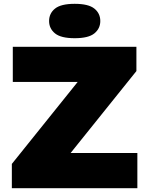

<svg xmlns="http://www.w3.org/2000/svg" viewBox="-20 -985 781 1005"><path d="M42 0V-127L386.5 -556H47V-740H694V-613L349.5 -184H699V0ZM371 -785Q299 -785 268 -810.2Q237 -835.5 237 -875Q237 -915 268 -940Q299 -965 371 -965Q443 -965 474 -940Q505 -915 505 -875Q505 -835.5 474 -810.2Q443 -785 371 -785Z"/></svg>

Font: Encode Sans Expanded Expanded Black
Style: Regular
Weight: 900
Width: 7
Designer: Multiple Designers
Foundry: Impallari Type
Version: Version 3.000; ttfautohint (v1.8.3) -l 8 -r 50 -G 200 -x 14 